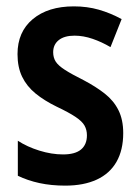

<svg xmlns="http://www.w3.org/2000/svg" viewBox="-20 -573 440 603"><path d="M367 -155Q367 -102 346 -65Q325 -28 284 -9Q243 10 185 10Q141 10 104 2Q67 -6 36 -21V-131Q65 -112 103.5 -100Q142 -88 178 -88Q216 -88 234.5 -103.5Q253 -119 253 -148Q253 -165 245.5 -178.5Q238 -192 217 -206Q196 -220 158 -238Q119 -257 91.5 -279.5Q64 -302 49.5 -332Q35 -362 35 -403Q35 -473 83 -513Q131 -553 212 -553Q254 -553 290.5 -542.5Q327 -532 362 -513L327 -425Q300 -441 271 -451Q242 -461 214 -461Q182 -461 164.5 -447Q147 -433 147 -409Q147 -392 155 -379.5Q163 -367 184 -353.5Q205 -340 243 -321Q281 -301 309 -279Q337 -257 352 -227Q367 -197 367 -155Z"/></svg>

Font: Noto Sans Khmer Condensed SemiBold
Style: Regular
Weight: 600
Width: 3
Designer: Danh Hong and the Monotype Design Team
Foundry: Monotype Imaging Inc.
Version: Version 2.004